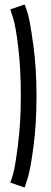

<svg xmlns="http://www.w3.org/2000/svg" viewBox="-20 -801 228 857"><path d="M90 36 26 14Q31 1 39 -26Q47 -53 60 -153Q73 -253 73 -373Q73 -493 61.5 -589.5Q50 -686 38 -722L26 -759L90 -781Q96 -766 105 -736.5Q114 -707 128.5 -601.5Q143 -496 143 -373Q143 -249 129.5 -147Q116 -45 103 -4Z"/></svg>

Font: Exetegue
Style: Regular
Weight: 400
Designer: Fábio Duarte Martins
Foundry: Fábio Duarte Martins
Version: Version 0.001